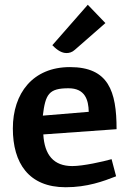

<svg xmlns="http://www.w3.org/2000/svg" viewBox="-20 -777 547 807"><path d="M470 -234C470 -394 436 -495 274 -495C118 -495 34 -385 34 -237C34 -91 101 10 256 10C347 10 414 -15 468 -36L449 -108C414 -98 330 -79 284 -79C206 -79 167 -125 162 -212ZM160 -291C171 -381 185 -406 268 -406C337 -406 352 -358 353 -307ZM349 -757 200 -587C211 -576 233 -554 259 -554C271 -554 283 -557 295 -568L423 -680Z"/></svg>

Font: Enriqueta
Style: Bold
Weight: 700
Designer: Viviana Monsalve, Gustavo Ibarra
Foundry: Viviana Monsalve, Gustavo Ibarra
Version: Version 1.002